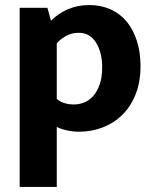

<svg xmlns="http://www.w3.org/2000/svg" viewBox="-20 -511 610 761"><path d="M293 11Q268 11 244 5.5Q220 0 205 -8V230H58V-480H168L182 -429Q211 -458 249.5 -474.5Q288 -491 334 -491Q380 -491 418 -474Q456 -457 482 -425.5Q508 -394 522.5 -349Q537 -304 537 -249Q537 -187 518 -138.5Q499 -90 466 -57Q433 -24 388.5 -6.5Q344 11 293 11ZM292 -381Q262 -381 239 -367Q216 -353 205 -339V-119Q230 -97 274 -97Q294 -97 314 -105Q334 -113 349.5 -130.5Q365 -148 375 -176Q385 -204 385 -245Q385 -302 361 -341.5Q337 -381 292 -381Z"/></svg>

Font: Ek Mukta ExtraBold
Style: Regular
Weight: 800
Designer: Girish Dalvi and Yashodeep Gholap
Foundry: Ek Type
Version: Version 2.538;PS 1.002;hotconv 16.6.51;makeotf.lib2.5.65220;